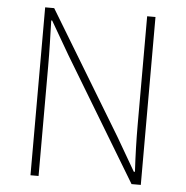

<svg xmlns="http://www.w3.org/2000/svg" viewBox="-52 -777 800 827"><g transform="rotate(5 348.0 -363.0)"><path d="M110 0H145V-473C145 -542 143 -604 141 -672H145L228 -529L547 0H587V-726H551V-259C551 -191 553 -124 557 -54H552L469 -197L149 -726H110Z"/></g></svg>

Font: Source Han Sans JP ExtraLight
Style: Regular
Weight: 250
Designer: Ryoko NISHIZUKA 西塚涼子 (kana, bopomofo & ideographs); Paul D. Hunt (Latin, Greek & Cyrillic); Sandoll Communications 산돌커뮤니
Foundry: Adobe
Version: Version 2.001;hotconv 1.0.107;makeotfexe 2.5.65593